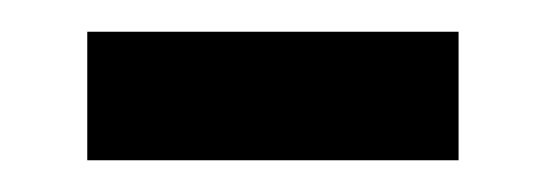

<svg xmlns="http://www.w3.org/2000/svg" viewBox="-20 -329 344 121"><path d="M35 -228V-309H269V-228Z"/></svg>

Font: Noto Sans Khmer SemiCondensed
Style: Regular
Weight: 400
Width: 4
Designer: Danh Hong and the Monotype Design Team
Foundry: Monotype Imaging Inc.
Version: Version 2.004